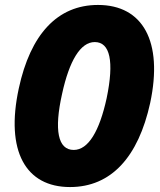

<svg xmlns="http://www.w3.org/2000/svg" viewBox="-20 -746 648 776"><path d="M263 10C429 10 539 -111 587 -330C640 -579 557 -726 376 -726C212 -726 103 -607 56 -389C1 -135 84 10 263 10ZM278 -140C214 -140 198 -220 231 -367C260 -500 305 -576 363 -576C425 -576 442 -498 411 -349C382 -216 337 -140 278 -140Z"/></svg>

Font: Noto Sans Condensed Black
Style: Italic
Weight: 900
Width: 3
Italic angle: -12°
Designer: Monotype Design Team
Foundry: Monotype Imaging Inc.
Version: Version 2.013